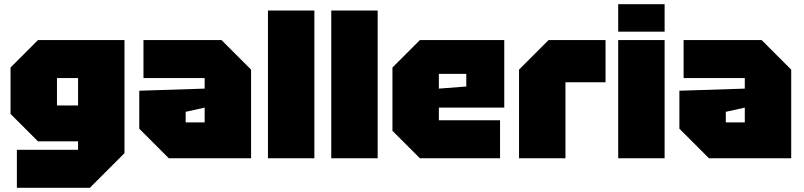

<svg xmlns="http://www.w3.org/2000/svg" viewBox="-20 -750 3810 910"><path d="M60 140V-40H350V-80H160L30 -210V-430L160 -560H570V-24L406 140ZM250 -380V-250H350V-380Z M640 -140V-320L950 -330V-380H660V-560H1030L1170 -420V0H780ZM860 -220V-170H950V-240Z M1250 0V-700H1470V0Z M1550 0V-700H1770V0Z M1840 -130V-430L1970 -560H2370V-240H2060V-180H2350V0H1970ZM2060 -330 2190 -340V-400H2060Z M2440 0V-420L2580 -560H2850V-360H2660V0Z M2910 0V-560H3130V0ZM2910 -600V-730H3130V-600Z M3200 -140V-320L3510 -330V-380H3220V-560H3590L3730 -420V0H3340ZM3420 -220V-170H3510V-240Z"/></svg>

Font: Tektur Black
Style: Regular
Weight: 900
Designer: Adam Jagosz
Foundry: Adam Jagosz
Version: Version 1.005;gftools[0.9.30]